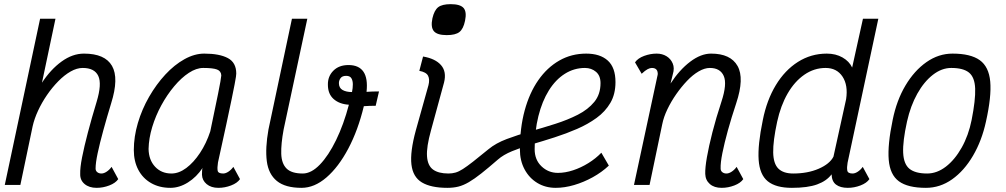

<svg xmlns="http://www.w3.org/2000/svg" viewBox="-20 -890 4840 924"><path d="M517 -87 549 -28Q536 -9 506 2.5Q476 14 445 14Q409 14 387 -4.5Q365 -23 366 -53Q365 -82 375 -133Q385 -184 403 -252.5Q421 -321 445 -400Q471 -486 453 -524.5Q435 -563 378 -563Q350 -563 320 -546Q290 -529 260.5 -499Q231 -469 206 -432.5Q181 -396 163 -357Q145 -318 137 -282L78 0H3L173 -800H247L182 -492Q224 -556 276.5 -594Q329 -632 384 -632Q485 -632 519 -573Q553 -514 515 -393Q494 -324 477 -262Q460 -200 450 -153Q440 -106 440 -79Q440 -68 448 -61.5Q456 -55 468 -55Q480 -55 493.5 -64Q507 -73 517 -87Z M1103 -87 1135 -28Q1122 -9 1092 2.5Q1062 14 1031 14Q996 14 974.5 -4Q953 -22 952 -49Q952 -58 952.5 -68Q953 -78 955 -82Q926 -38 884.5 -12Q843 14 800 14Q747 14 707 -9Q667 -32 645.5 -73Q624 -114 624 -168Q624 -232 643.5 -298Q663 -364 697.5 -424Q732 -484 775.5 -531Q819 -578 867.5 -605Q916 -632 963 -632Q1036 -632 1076.5 -610.5Q1117 -589 1117 -536Q1117 -532 1115.5 -520.5Q1114 -509 1109 -483.5Q1104 -458 1094.5 -411.5Q1085 -365 1069 -291Q1053 -217 1029 -108Q1025 -82 1027.5 -68.5Q1030 -55 1054 -55Q1066 -55 1079.5 -64Q1093 -73 1103 -87ZM805 -55Q841 -55 876.5 -81.5Q912 -108 942.5 -154Q973 -200 992 -258Q1015 -367 1029.5 -439Q1044 -511 1045 -527Q1044 -548 1024.5 -555.5Q1005 -563 958 -563Q925 -563 889 -539.5Q853 -516 818.5 -475Q784 -434 756.5 -383.5Q729 -333 712.5 -278.5Q696 -224 695 -173Q696 -120 726.5 -87.5Q757 -55 805 -55Z M1804 -450 1788 -381Q1773 -381 1759 -380.5Q1745 -380 1731 -379Q1703 -263 1656 -174.5Q1609 -86 1551 -36Q1493 14 1431 14Q1353 14 1312.5 -19Q1272 -52 1264 -114.5Q1256 -177 1272 -267L1385 -800H1459L1345 -267Q1332 -197 1333.5 -150Q1335 -103 1359 -79Q1383 -55 1437 -55Q1478 -55 1519.5 -98Q1561 -141 1597.5 -216Q1634 -291 1659 -386Q1613 -389 1585.5 -413.5Q1558 -438 1558 -482Q1557 -522 1584 -549.5Q1611 -577 1657 -577Q1707 -577 1729 -545Q1751 -513 1744 -448Q1757 -449 1772 -449.5Q1787 -450 1804 -450ZM1611 -490Q1611 -467 1628.5 -457Q1646 -447 1674 -447Q1678 -466 1678 -484Q1678 -502 1671 -513.5Q1664 -525 1646 -525Q1627 -525 1619 -514Q1611 -503 1611 -490Z M2133 14Q2054 14 2010.5 -12Q1967 -38 1960 -98.5Q1953 -159 1981 -262L2042 -480Q2049 -508 2040 -525.5Q2031 -543 1998 -549L2016 -618Q2075 -608 2102.5 -576.5Q2130 -545 2117 -493L2054 -262Q2032 -183 2035 -138Q2038 -93 2064 -74Q2090 -55 2138 -55Q2156 -55 2172 -59.5Q2188 -64 2207.5 -76.5Q2227 -89 2256.5 -112Q2286 -135 2331 -172Q2366 -201 2419 -221Q2472 -241 2532.5 -258Q2593 -275 2652.5 -294Q2712 -313 2761 -338Q2810 -363 2840 -399.5Q2870 -436 2870 -490Q2870 -526 2848 -544.5Q2826 -563 2795 -563Q2743 -563 2698.5 -535Q2654 -507 2621.5 -455Q2589 -403 2571 -331Q2553 -259 2553 -172Q2553 -121 2586 -89.5Q2619 -58 2665 -58Q2700 -58 2738 -70.5Q2776 -83 2811.5 -105Q2847 -127 2874 -155L2910 -93Q2876 -61 2832.5 -37Q2789 -13 2743 0.5Q2697 14 2654 14Q2605 14 2566 -9.5Q2527 -33 2504.5 -75Q2482 -117 2482 -171Q2482 -274 2505 -358.5Q2528 -443 2570.5 -504Q2613 -565 2671.5 -598.5Q2730 -632 2801 -632Q2868 -632 2905 -598.5Q2942 -565 2942 -495Q2942 -437 2917.5 -395Q2893 -353 2851 -322.5Q2809 -292 2757 -269.5Q2705 -247 2649 -229Q2593 -211 2540 -195.5Q2487 -180 2444.5 -162.5Q2402 -145 2376 -122Q2330 -82 2296.5 -55.5Q2263 -29 2236.5 -13.5Q2210 2 2186 8Q2162 14 2133 14ZM2130 -721Q2084 -721 2068 -740Q2052 -759 2061 -802Q2070 -841 2089 -855.5Q2108 -870 2149 -870Q2195 -870 2211 -851.5Q2227 -833 2218 -790Q2210 -751 2191 -736Q2172 -721 2130 -721Z M3525 -87 3557 -28Q3544 -9 3514 2.5Q3484 14 3453 14Q3417 14 3396 -4.5Q3375 -23 3374 -53Q3373 -82 3382 -133.5Q3391 -185 3408.5 -253.5Q3426 -322 3452 -401Q3480 -486 3463 -524.5Q3446 -563 3396 -563Q3371 -563 3342.5 -546.5Q3314 -530 3286.5 -501Q3259 -472 3234.5 -437Q3210 -402 3192 -364.5Q3174 -327 3167 -292L3106 0H3031L3143 -521Q3144 -525 3145 -530Q3146 -535 3145 -540Q3144 -551 3137 -557Q3130 -563 3117 -563Q3108 -563 3096.5 -557Q3085 -551 3068 -535L3036 -590Q3050 -610 3080 -621Q3110 -632 3140 -632Q3167 -632 3187.5 -619.5Q3208 -607 3217.5 -584.5Q3227 -562 3218 -533L3207 -488Q3250 -554 3301.5 -593Q3353 -632 3402 -632Q3496 -632 3529.5 -572.5Q3563 -513 3523 -393Q3500 -324 3483 -262.5Q3466 -201 3456.5 -153.5Q3447 -106 3448 -79Q3448 -68 3456 -61.5Q3464 -55 3476 -55Q3488 -55 3501.5 -64Q3515 -73 3525 -87Z M4083 -55Q4095 -55 4108.5 -64Q4122 -73 4132 -87L4164 -28Q4151 -9 4121 2.5Q4091 14 4060 14Q4024 14 4003.5 -1.5Q3983 -17 3982 -51Q3958 -19 3912.5 -2.5Q3867 14 3791 14Q3714 14 3675 -17.5Q3636 -49 3631 -120.5Q3626 -192 3651 -312Q3670 -408 3713.5 -480Q3757 -552 3820 -592Q3883 -632 3959 -632Q4002 -632 4034.5 -613.5Q4067 -595 4081 -565L4133 -800H4207L4059 -107Q4055 -84 4057.5 -69.5Q4060 -55 4083 -55ZM3797 -55Q3867 -55 3920 -78Q3973 -101 3991 -136L4052 -413Q4062 -480 4034.5 -521.5Q4007 -563 3953 -563Q3898 -563 3851 -530.5Q3804 -498 3770.5 -440Q3737 -382 3720 -304Q3700 -211 3701 -156.5Q3702 -102 3726 -78.5Q3750 -55 3797 -55Z M4436 14Q4349 14 4306 -17.5Q4263 -49 4257 -121Q4251 -193 4276 -313Q4295 -407 4337.5 -478.5Q4380 -550 4438.5 -591Q4497 -632 4564 -632Q4651 -632 4695 -600.5Q4739 -569 4745.5 -497.5Q4752 -426 4725 -305Q4705 -213 4662.5 -140.5Q4620 -68 4562 -27Q4504 14 4436 14ZM4442 -55Q4489 -55 4532 -88Q4575 -121 4608 -179.5Q4641 -238 4656 -313Q4675 -409 4673 -463.5Q4671 -518 4643.5 -540.5Q4616 -563 4558 -563Q4512 -563 4469.5 -530Q4427 -497 4394.5 -439Q4362 -381 4345 -305Q4324 -210 4326.5 -155Q4329 -100 4357 -77.5Q4385 -55 4442 -55Z"/></svg>

Font: Victor Mono
Style: Italic
Weight: 400
Italic angle: -12°
Monospace: yes
Designer: Rune Bjørnerås
Version: Version 1.561;gftools[0.9.30]